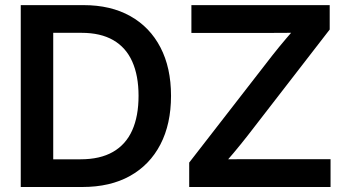

<svg xmlns="http://www.w3.org/2000/svg" viewBox="-20 -748 1375 768"><path d="M309.1 0H125.5V-110.8H302.2Q380.4 -110.8 431.9 -140.4Q483.4 -169.9 508.8 -226.6Q534.2 -283.2 534.2 -364.7Q534.2 -445.3 509 -501.7Q483.9 -558.1 433.1 -587.4Q382.3 -616.7 306.2 -616.7H122.1V-727.5H314.5Q422.9 -727.5 501.2 -683.6Q579.6 -639.6 621.8 -558.3Q664.1 -477.1 664.1 -364.7Q664.1 -252 621.6 -170.2Q579.1 -88.4 500 -44.2Q420.9 0 309.1 0ZM192.9 -727.5V0H63V-727.5ZM736.8 0V-97.7L1069.8 -526.9Q1096.2 -560.5 1124.8 -594Q1153.3 -627.4 1182.6 -661.1L1197.3 -617.2Q1151.9 -616.7 1106.7 -616.5Q1061.5 -616.2 1016.6 -616.2H745.6V-727.5H1298.8V-629.9L971.7 -207Q944.3 -171.9 914.8 -136.7Q885.3 -101.6 854.5 -66.4L839.8 -110.4Q885.3 -110.8 930.2 -111.1Q975.1 -111.3 1020 -111.3H1302.2V0Z"/></svg>

Font: Inter 28pt SemiBold
Style: Regular
Weight: 600
Designer: Rasmus Andersson
Foundry: rsms
Version: Version 4.001;git-66647c0bb